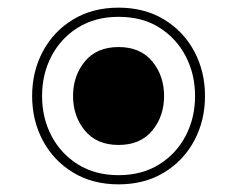

<svg xmlns="http://www.w3.org/2000/svg" viewBox="-20 -512 620 502"><path d="M290 -30Q222 -30 171 -61Q120 -92 92 -144.5Q64 -197 64 -261Q64 -325 92 -377.5Q120 -430 171 -461Q222 -492 290 -492Q358 -492 409 -461Q460 -430 488 -377.5Q516 -325 516 -261Q516 -197 488 -144.5Q460 -92 409 -61Q358 -30 290 -30ZM290 -54Q351 -54 396 -82Q441 -110 465.5 -157Q490 -204 490 -261Q490 -318 465.5 -365Q441 -412 396.5 -440Q352 -468 290 -468Q229 -468 184 -440Q139 -412 114.5 -365Q90 -318 90 -261Q90 -204 114.5 -157Q139 -110 184 -82Q229 -54 290 -54ZM290 -133Q233 -133 202 -170.5Q171 -208 171 -261Q171 -314 202 -351.5Q233 -389 290 -389Q347 -389 378 -351.5Q409 -314 409 -261Q409 -208 378 -170.5Q347 -133 290 -133Z"/></svg>

Font: Noto Sans Lao Looped ExtraLight
Style: Regular
Weight: 200
Designer: Mark Frömberg, Ben Mitchell
Foundry: The Fontpad Ltd
Version: Version 1.002; ttfautohint (v1.8.4.7-5d5b)